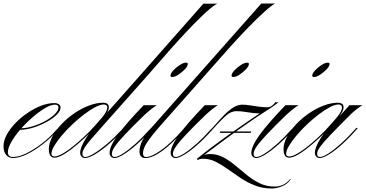

<svg xmlns="http://www.w3.org/2000/svg" viewBox="-65 -894 2091 1097"><path d="M10 3Q42 3 84.5 -17.5Q127 -38 172.5 -72.5Q218 -107 256 -151L268 -163H278L269 -154Q228 -108 180.5 -71Q133 -34 88 -12.5Q43 9 10 9Q-15 9 -30 -9Q-45 -27 -45 -58Q-45 -89 -27 -123Q-9 -157 21.5 -189Q52 -221 90.5 -247.5Q129 -274 169 -289.5Q209 -305 246 -305Q262 -305 271.5 -298Q281 -291 281 -280Q281 -260 258.5 -238Q236 -216 200 -196.5Q164 -177 123.5 -164.5Q83 -152 46 -152L55 -161Q90 -162 127 -174Q164 -186 196 -204Q228 -222 248.5 -242.5Q269 -263 269 -280Q269 -296 249 -296Q225 -296 191 -275.5Q157 -255 120 -223Q83 -191 51 -154Q19 -117 -0.5 -82.5Q-20 -48 -20 -24Q-20 3 10 3Z M780 -465H737L1097 -873H1176Q1149 -861 1080 -794Q1011 -727 912 -616ZM246 7Q214 7 214 -43Q214 -75 233.5 -112Q253 -149 285.5 -183.5Q318 -218 358.5 -246Q399 -274 442.5 -290.5Q486 -307 524 -307Q557 -307 557 -281Q557 -258 527 -222Q497 -186 452 -138Q416 -102 376.5 -68.5Q337 -35 302.5 -14Q268 7 246 7ZM247 0Q265 0 296.5 -18.5Q328 -37 367 -69.5Q406 -102 447 -143Q492 -191 520 -225Q548 -259 548 -280Q548 -297 527 -297Q508 -297 478.5 -281.5Q449 -266 415.5 -240.5Q382 -215 349 -184Q316 -153 289 -121Q262 -89 245.5 -61.5Q229 -34 229 -15Q229 0 247 0ZM526 -179Q482 -130 455.5 -99Q429 -68 417.5 -49Q406 -30 406 -16Q406 3 422 3Q439 3 472 -17Q505 -37 546 -71.5Q587 -106 629 -151L640 -163H650L641 -154Q600 -108 557 -71Q514 -34 478 -12.5Q442 9 420 9Q409 9 401 0.5Q393 -8 393 -20Q393 -53 428.5 -108Q464 -163 528 -229L737 -465H780Z M589 9Q577 9 569 0.5Q561 -8 561 -20Q561 -57 607 -121.5Q653 -186 756 -293H831Q819 -286 801 -272Q783 -258 761 -238Q692 -171 651 -127.5Q610 -84 592 -58Q574 -32 574 -16Q574 3 590 3Q607 3 639.5 -18Q672 -39 711 -74Q750 -109 787 -151L799 -163H808L800 -154Q758 -106 717 -69.5Q676 -33 642 -12Q608 9 589 9ZM997 -536Q1008 -536 1008 -529Q1008 -516 991.5 -498.5Q975 -481 954.5 -467.5Q934 -454 919 -454Q909 -454 909 -462Q909 -474 925 -491.5Q941 -509 962 -522.5Q983 -536 997 -536Z M766 9Q732 9 732 -29Q732 -88 799 -163L1428 -874H1507Q1487 -864 1446 -827Q1405 -790 1351.5 -735Q1298 -680 1240 -615L854 -179Q797 -114 774.5 -79Q752 -44 752 -19Q752 3 769 3Q802 3 858.5 -38Q915 -79 978 -151L989 -163H998L990 -154Q921 -75 863.5 -33Q806 9 766 9Z M938 9Q926 9 918 0.5Q910 -8 910 -20Q910 -57 956 -121.5Q1002 -186 1105 -293H1180Q1168 -286 1150 -272Q1132 -258 1110 -238Q1041 -171 1000 -127.5Q959 -84 941 -58Q923 -32 923 -16Q923 3 939 3Q956 3 988.5 -18Q1021 -39 1060 -74Q1099 -109 1136 -151L1148 -163H1157L1149 -154Q1107 -106 1066 -69.5Q1025 -33 991 -12Q957 9 938 9ZM1346 -536Q1357 -536 1357 -529Q1357 -516 1340.5 -498.5Q1324 -481 1303.5 -467.5Q1283 -454 1268 -454Q1258 -454 1258 -462Q1258 -474 1274 -491.5Q1290 -509 1311 -522.5Q1332 -536 1346 -536Z M1371 -143 1367 -135H1190L1194 -143ZM1593 129 1596 131Q1576 159 1545 171Q1514 183 1487 183Q1435 183 1391 165.5Q1347 148 1309.5 123Q1272 98 1236.5 72.5Q1201 47 1167 30Q1133 13 1095 13Q1078 13 1065 20L1059 14Q1108 -26 1169 -71Q1230 -116 1295 -161.5Q1360 -207 1419 -246Q1386 -246 1350.5 -252.5Q1315 -259 1287 -259Q1255 -259 1227.5 -234.5Q1200 -210 1169 -176L1158 -163H1148L1160 -176Q1188 -208 1214 -235Q1240 -262 1266.5 -279Q1293 -296 1320 -296Q1339 -296 1364 -292Q1389 -288 1415 -284.5Q1441 -281 1462 -281Q1488 -281 1508 -310H1526Q1508 -295 1492 -284Q1476 -273 1463 -265Q1411 -232 1347 -187.5Q1283 -143 1219 -96Q1155 -49 1101 -8Q1107 -11 1116.5 -12.5Q1126 -14 1134 -14Q1176 -14 1211.5 5Q1247 24 1279.5 51.5Q1312 79 1346 106.5Q1380 134 1418.5 153Q1457 172 1505 172Q1557 172 1593 129Z M1399 9Q1387 9 1379 0.5Q1371 -8 1371 -20Q1371 -57 1417 -121.5Q1463 -186 1566 -293H1641Q1629 -286 1611 -272Q1593 -258 1571 -238Q1502 -171 1461 -127.5Q1420 -84 1402 -58Q1384 -32 1384 -16Q1384 3 1400 3Q1417 3 1449.5 -18Q1482 -39 1521 -74Q1560 -109 1597 -151L1609 -163H1618L1610 -154Q1568 -106 1527 -69.5Q1486 -33 1452 -12Q1418 9 1399 9ZM1807 -536Q1818 -536 1818 -529Q1818 -516 1801.5 -498.5Q1785 -481 1764.5 -467.5Q1744 -454 1729 -454Q1719 -454 1719 -462Q1719 -474 1735 -491.5Q1751 -509 1772 -522.5Q1793 -536 1807 -536Z M1587 7Q1555 7 1555 -43Q1555 -75 1574.5 -112Q1594 -149 1626.5 -183.5Q1659 -218 1699.5 -246Q1740 -274 1783.5 -290.5Q1827 -307 1865 -307Q1898 -307 1898 -281Q1898 -258 1868 -222Q1838 -186 1793 -138Q1757 -102 1717.5 -68.5Q1678 -35 1643.5 -14Q1609 7 1587 7ZM1588 0Q1606 0 1637.5 -18.5Q1669 -37 1708 -69.5Q1747 -102 1788 -143Q1833 -191 1861 -225Q1889 -259 1889 -280Q1889 -297 1868 -297Q1849 -297 1819.5 -281.5Q1790 -266 1756.5 -240.5Q1723 -215 1690 -184Q1657 -153 1630 -121Q1603 -89 1586.5 -61.5Q1570 -34 1570 -15Q1570 0 1588 0ZM1980 -163 1972 -154Q1932 -108 1891 -71Q1850 -34 1815.5 -12.5Q1781 9 1761 9Q1750 9 1742 0.5Q1734 -8 1734 -20Q1734 -53 1769.5 -108Q1805 -163 1869 -229H1874L1932 -293H2006Q1989 -283 1970.5 -268.5Q1952 -254 1936 -238Q1864 -166 1823 -123Q1782 -80 1764.5 -56Q1747 -32 1747 -16Q1747 3 1763 3Q1780 3 1811 -17Q1842 -37 1881 -71.5Q1920 -106 1960 -151L1971 -163Z"/></svg>

Font: Ballet 24pt
Style: Regular
Weight: 400
Designer: Maximiliano R. Sproviero
Foundry: Omnibus-Type
Version: Version 1.100